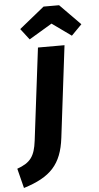

<svg xmlns="http://www.w3.org/2000/svg" viewBox="-139 -984 615 1196"><g transform="rotate(-5 168.0 -386.5)"><path d="M-39 171C129 119 200 45 220 -120L290 -693H124L53 -116C41 -20 14 18 -70 48ZM221 -834 341 -748 406 -814 278 -944H181L24 -817L77 -748Z"/></g></svg>

Font: Fira Sans OT
Style: Bold Italic
Weight: 700
Italic angle: -8°
Designer: Carrois Corporate & Edenspiekermann
Foundry: Carrois Corporate GbR & Edenspiekermann AG
Version: Version 2.001